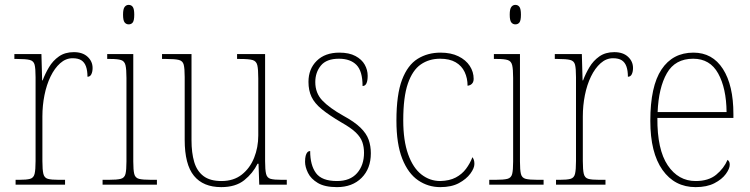

<svg xmlns="http://www.w3.org/2000/svg" viewBox="-20 -758 3080 788"><path d="M44 0V-20H59Q89 -20 103.5 -24Q118 -28 122 -44.5Q126 -61 126 -97V-441Q126 -477 122 -492.5Q118 -508 102 -512Q86 -516 51 -516H39V-536H150L153 -428H155Q165 -455 181 -482Q197 -509 222 -526.5Q247 -544 283 -544Q319 -544 339.5 -525Q360 -506 360 -479Q360 -464 355 -453.5Q350 -443 339 -443Q339 -468 333 -485Q327 -502 314 -510.5Q301 -519 278 -519Q250 -519 227 -498.5Q204 -478 187.5 -444Q171 -410 162.5 -367.5Q154 -325 154 -280V-97Q154 -61 158 -44.5Q162 -28 176.5 -24Q191 -20 221 -20H247V0Z M401 0V-20H426Q460 -20 475.5 -24Q491 -28 495 -44Q499 -60 499 -95V-438Q499 -474 495 -490.5Q491 -507 477 -511.5Q463 -516 434 -516H420V-536H527V-95Q527 -60 531 -44Q535 -28 550.5 -24Q566 -20 600 -20H624V0ZM508 -658Q498 -658 491.5 -666Q485 -674 485 -698Q485 -721 491.5 -729.5Q498 -738 508 -738Q519 -738 525 -729.5Q531 -721 531 -698Q531 -674 525 -666Q519 -658 508 -658Z M888 10Q814 10 776 -36.5Q738 -83 738 -184V-442Q738 -477 734 -492.5Q730 -508 714 -512Q698 -516 663 -516H645V-536H766V-182Q766 -131 777 -93.5Q788 -56 815 -35.5Q842 -15 889 -15Q939 -15 972.5 -41.5Q1006 -68 1023 -110.5Q1040 -153 1040 -202V-436Q1040 -474 1036 -490.5Q1032 -507 1017 -511.5Q1002 -516 965 -516H953V-536H1068V-97Q1068 -61 1072 -44.5Q1076 -28 1090.5 -24Q1105 -20 1136 -20H1157V0H1044L1041 -86H1037Q1018 -47 982.5 -18.5Q947 10 888 10Z M1363 10Q1313 10 1284.5 -7Q1256 -24 1244 -48.5Q1232 -73 1232 -94Q1232 -109 1234.5 -118.5Q1237 -128 1241.5 -133Q1246 -138 1253 -138Q1253 -80 1277 -47.5Q1301 -15 1363 -15Q1417 -15 1445.5 -47.5Q1474 -80 1474 -131Q1474 -155 1467 -175Q1460 -195 1440.5 -214Q1421 -233 1382 -255Q1331 -285 1301 -309.5Q1271 -334 1258.5 -360.5Q1246 -387 1246 -422Q1246 -475 1280 -508.5Q1314 -542 1373 -542Q1413 -542 1439 -528Q1465 -514 1477 -492.5Q1489 -471 1489 -447Q1489 -427 1484 -416Q1479 -405 1468 -405Q1468 -466 1443 -491.5Q1418 -517 1371 -517Q1320 -517 1297 -489Q1274 -461 1274 -421Q1274 -376 1303 -345.5Q1332 -315 1389 -283Q1435 -258 1459.5 -234Q1484 -210 1493 -184.5Q1502 -159 1502 -129Q1502 -66 1464 -28Q1426 10 1363 10Z M1787 10Q1737 10 1696 -18Q1655 -46 1631 -106.5Q1607 -167 1607 -263Q1607 -370 1630 -430.5Q1653 -491 1694 -516.5Q1735 -542 1788 -542Q1831 -542 1861.5 -527Q1892 -512 1908 -487.5Q1924 -463 1924 -434Q1924 -425 1920.5 -419Q1917 -413 1911.5 -410Q1906 -407 1899 -406Q1899 -437 1887 -462.5Q1875 -488 1850 -502.5Q1825 -517 1786 -517Q1741 -517 1707 -493.5Q1673 -470 1654 -415Q1635 -360 1635 -264Q1635 -181 1655 -125Q1675 -69 1709.5 -42Q1744 -15 1787 -15Q1825 -16 1850.5 -29.5Q1876 -43 1892.5 -65Q1909 -87 1919 -113Q1923 -107 1925 -101Q1927 -95 1927 -85Q1927 -68 1910.5 -45.5Q1894 -23 1863.5 -6.5Q1833 10 1787 10Z M1988 0V-20H2013Q2047 -20 2062.5 -24Q2078 -28 2082 -44Q2086 -60 2086 -95V-438Q2086 -474 2082 -490.5Q2078 -507 2064 -511.5Q2050 -516 2021 -516H2007V-536H2114V-95Q2114 -60 2118 -44Q2122 -28 2137.5 -24Q2153 -20 2187 -20H2211V0ZM2095 -658Q2085 -658 2078.5 -666Q2072 -674 2072 -698Q2072 -721 2078.5 -729.5Q2085 -738 2095 -738Q2106 -738 2112 -729.5Q2118 -721 2118 -698Q2118 -674 2112 -666Q2106 -658 2095 -658Z M2262 0V-20H2277Q2307 -20 2321.5 -24Q2336 -28 2340 -44.5Q2344 -61 2344 -97V-441Q2344 -477 2340 -492.5Q2336 -508 2320 -512Q2304 -516 2269 -516H2257V-536H2368L2371 -428H2373Q2383 -455 2399 -482Q2415 -509 2440 -526.5Q2465 -544 2501 -544Q2537 -544 2557.5 -525Q2578 -506 2578 -479Q2578 -464 2573 -453.5Q2568 -443 2557 -443Q2557 -468 2551 -485Q2545 -502 2532 -510.5Q2519 -519 2496 -519Q2468 -519 2445 -498.5Q2422 -478 2405.5 -444Q2389 -410 2380.5 -367.5Q2372 -325 2372 -280V-97Q2372 -61 2376 -44.5Q2380 -28 2394.5 -24Q2409 -20 2439 -20H2465V0Z M2835 10Q2749 10 2699 -60.5Q2649 -131 2649 -262Q2649 -404 2695 -473Q2741 -542 2826 -542Q2904 -542 2947 -475Q2990 -408 2990 -290V-274H2678Q2677 -144 2720.5 -79.5Q2764 -15 2835 -15Q2888 -15 2919.5 -41Q2951 -67 2966 -102Q2970 -99 2972.5 -94.5Q2975 -90 2975 -82Q2975 -66 2959 -44Q2943 -22 2912 -6Q2881 10 2835 10ZM2962 -298Q2961 -396 2927.5 -456.5Q2894 -517 2825 -517Q2751 -517 2717 -457.5Q2683 -398 2679 -298Z"/></svg>

Font: Noto Serif Khmer SemiCondensed Thin
Style: Regular
Weight: 250
Width: 4
Designer: Danh Hong and the Monotype Design Team
Foundry: Monotype Imaging Inc.
Version: Version 2.004